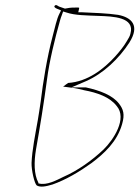

<svg xmlns="http://www.w3.org/2000/svg" viewBox="-20 -660 535 736"><path d="M189 -637C184 -629 210 -623 214 -620L208 -608C197 -587 191 -555 182 -522C160 -439 145 -345 136 -271C132 -245 129 -222 125 -200C115 -143 103 -85 101 -36C100 -9 112 44 121 51C135 59 156 55 182 47C233 29 285 -2 331 -35C380 -72 429 -117 448 -184C459 -222 453 -241 436 -263C411 -295 364 -313 309 -325H254L310 -349C376 -378 436 -435 476 -497C517 -562 485 -593 433 -603C394 -609 339 -611 293 -613H280L283 -626C284 -631 284 -631 279 -631H268C260 -631 254 -631 247 -630L229 -627L206 -635C202 -637 194 -645 189 -637ZM210 -581C212 -589 215 -597 217 -602L222 -616L235 -612C267 -601 311 -601 359 -599C412 -597 498 -595 480 -531C478 -521 472 -512 466 -502C455 -483 439 -463 421 -443C378 -396 317 -347 241 -342C239 -340 229 -334 222 -328C227 -327 239 -326 253 -324C270 -322 287 -318 303 -314C352 -305 401 -288 427 -254C469 -206 415 -124 377 -87C333 -45 278 -6 223 18C198 30 159 52 128 43H127V40C110 8 110 -39 118 -87C134 -177 148 -264 160 -354C169 -425 191 -514 210 -581ZM303 -316H304ZM480 -534H481Z"/></svg>

Font: Stray Cat
Style: HlObl
Weight: 100
Version: Version 1.0